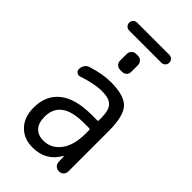

<svg xmlns="http://www.w3.org/2000/svg" viewBox="-259 -931 1019 1019"><g transform="rotate(45 250.0 -421.5)"><path d="M370.1 -792H129.9Q117.2 -792 108.4 -800.3Q99.6 -808.6 99.6 -821.8Q99.6 -835 108.4 -843.3Q117.2 -851.6 129.9 -851.6H370.1Q382.8 -851.6 391.6 -843.3Q400.4 -835 400.4 -821.8Q400.4 -808.6 391.6 -800.3Q382.8 -792 370.1 -792ZM243.2 -730.5H256.8Q271.5 -730.5 281.7 -720.2Q292 -710 292 -695.3V-644.5Q292 -629.9 282.2 -620.1Q272.5 -610.4 256.8 -610.4H243.2Q228.5 -610.4 218.3 -620.1Q208 -629.9 208 -644.5V-695.3Q208 -710 218.3 -720.2Q228.5 -730.5 243.2 -730.5ZM304.7 -275.4Q134.8 -275.4 134.8 -150.4Q134.8 -105.5 157.2 -81.1Q179.7 -56.6 219.7 -56.6Q278.3 -56.6 315.4 -105Q352.5 -153.3 352.5 -240.2V-269.5Q352.5 -274.4 347.7 -275.4ZM205.1 9.8Q139.6 9.8 99.6 -31.7Q59.6 -73.2 59.6 -144.5Q59.6 -235.4 121.1 -285.2Q182.6 -335 304.7 -335H347.7Q352.5 -335 352.5 -339.8V-360.4Q352.5 -417 330.6 -439.9Q308.6 -462.9 254.9 -462.9Q199.2 -462.9 118.2 -435.5Q106.4 -431.6 95.7 -438.5Q85 -445.3 85 -458V-460Q85 -475.6 94.2 -489.3Q103.5 -502.9 119.1 -506.8Q193.4 -530.3 254.9 -530.3Q354.5 -530.3 392.1 -490.2Q429.7 -450.2 429.7 -339.8V-35.2Q429.7 -20.5 419.9 -10.3Q410.2 0 394.5 0H392.6Q377.9 0 368.2 -9.8Q358.4 -19.5 357.4 -35.2L356.4 -74.2Q356.4 -75.2 355.5 -75.2Q353.5 -75.2 352.5 -74.2Q305.7 9.8 205.1 9.8Z"/></g></svg>

Font: Rounded-L Mgen+ 2m regular
Style: Regular
Weight: 400
Designer: [Source Han Sans]
Ryoko NISHIZUKA  (kana & ideographs); Paul D. Hunt (Latin, Greek & Cyrillic); Wenlong ZHANG  (bopomofo
Version: Version 1.059.20150602